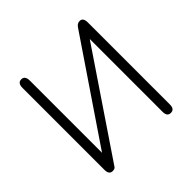

<svg xmlns="http://www.w3.org/2000/svg" viewBox="-166 -800 963 963"><g transform="rotate(-45 316.0 -318.0)"><path d="M109 7Q84 7 84 -27V-608Q84 -643 110 -643Q136 -643 136 -607V-96L494 -624Q506 -643 524 -643Q548 -643 548 -608V-27Q548 7 522 7Q496 7 496 -26V-543L129 0Q123 7 109 7Z"/></g></svg>

Font: Jura
Style: Regular
Weight: 400
Designer: Daniel Johnson, Alexei Vanyashin
Foundry: Daniel Johnson
Version: Version 5.103